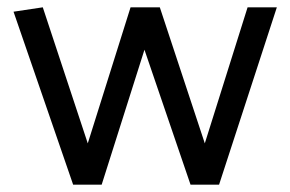

<svg xmlns="http://www.w3.org/2000/svg" viewBox="-20 -505 793 525"><path d="M501 0 375 -369 258 0H180L17 -473L97 -485L220 -113L337 -485H417L540 -113L657 -485H737L579 0Z"/></svg>

Font: Palanquin
Style: Regular
Weight: 400
Designer: Pria Ravichandran
Version: Version 1.0.4